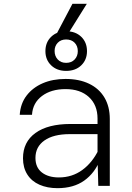

<svg xmlns="http://www.w3.org/2000/svg" viewBox="-20 -970 690 1002"><path d="M493 0 489 -142V-351Q489 -422 444 -463.5Q399 -505 322 -505Q247 -505 199 -469Q151 -433 147 -371H83Q87 -430 119 -471.5Q151 -513 203 -535.5Q255 -558 322 -558Q393 -558 445 -533Q497 -508 525 -461Q553 -414 553 -349V0ZM280 12Q227 12 186 -6Q145 -24 122.5 -59.5Q100 -95 100 -144Q100 -229 165 -276Q230 -323 348 -323H501V-270H344Q259 -270 212 -237Q165 -204 165 -146Q165 -96 198.5 -70Q232 -44 287 -44Q356 -44 409 -82.5Q462 -121 495 -189L502 -136Q475 -67 419.5 -27.5Q364 12 280 12ZM325 -600Q277 -600 247 -629Q217 -658 217 -703Q217 -749 247 -778Q277 -807 325 -807Q374 -807 404 -778Q434 -749 434 -703Q434 -658 404 -629Q374 -600 325 -600ZM325 -642Q353 -642 369.5 -659.5Q386 -677 386 -703Q386 -730 369.5 -747Q353 -764 325 -764Q298 -764 281.5 -747Q265 -730 265 -704Q265 -677 281.5 -659.5Q298 -642 325 -642ZM271 -785 358 -950H433L330 -785Z"/></svg>

Font: Azeret Mono ExtraLight
Style: Regular
Weight: 250
Designer: Martin Vácha
Foundry: Displaay
Version: Version 1.002